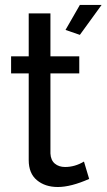

<svg xmlns="http://www.w3.org/2000/svg" viewBox="-20 -750 431 777"><path d="M303.2 -608.9 245.1 -628.9 303.2 -730H391.1ZM340.8 -25.9Q267.1 6.8 213.9 6.8Q162.6 6.8 129.4 -20.8Q96.2 -48.3 96.2 -102.1V-453.1H24.9V-522H96.2V-695.8H184.1V-522H300.8V-453.1H184.1V-128.9Q185.5 -101.6 201.9 -87.9Q218.3 -74.2 243.2 -74.2Q283.2 -74.2 319.8 -96.2Z"/></svg>

Font: Rawline Medium
Style: Regular
Weight: 500
Designer: Matt McInerney, Pablo Impallari, Rodrigo Fuenzalida
Foundry: Matt McInerney, Pablo Impallari, Rodrigo Fuenzalida
Version: Version 4.020;PS 004.020;hotconv 1.0.88;makeotf.lib2.5.64775